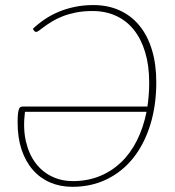

<svg xmlns="http://www.w3.org/2000/svg" viewBox="-20 -732 690 758"><path d="M78.5 -290.5Q70.5 -226 82 -175.2Q93.5 -124.5 119.8 -89.2Q146 -54 184.2 -35.5Q222.5 -17 267.5 -17Q324.5 -17 372.5 -36.2Q420.5 -55.5 457.8 -91Q495 -126.5 520.5 -177.2Q546 -228 558.5 -290.5ZM109.5 -618Q130.5 -638 155.8 -655.2Q181 -672.5 210.8 -685Q240.5 -697.5 275 -704.8Q309.5 -712 348.5 -712Q406.5 -712 452.8 -690.8Q499 -669.5 531 -630.2Q563 -591 580 -534.5Q597 -478 597 -407.5Q597 -316 573.5 -240Q550 -164 507 -109.5Q464 -55 402.8 -24.8Q341.5 5.5 266 5.5Q218 5.5 178.2 -11.5Q138.5 -28.5 109.8 -61.2Q81 -94 65.2 -141.2Q49.5 -188.5 49.5 -249Q49.5 -270.5 51 -283Q52.5 -295.5 55 -301.8Q57.5 -308 61.5 -309.8Q65.5 -311.5 71 -311.5H562Q565.5 -334 567.2 -357.5Q569 -381 569 -406Q569 -473 553.2 -525.5Q537.5 -578 508.5 -614.2Q479.5 -650.5 438 -669.5Q396.5 -688.5 345 -688.5Q308.5 -688.5 279 -682.5Q249.5 -676.5 226.2 -667.2Q203 -658 185.5 -647.2Q168 -636.5 155.5 -627.2Q143 -618 135 -612Q127 -606 123 -606Q118 -606 115.5 -609.5Z"/></svg>

Font: Lato ExtraLight
Style: Italic
Weight: 275
Italic angle: -7°
Designer: Lukasz Dziedzic with Adam Twardoch and Botio Nikoltchev
Foundry: tyPoland Lukasz Dziedzic
Version: Version 2.015; 2015-08-06; http://www.latofonts.com/